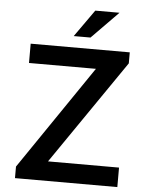

<svg xmlns="http://www.w3.org/2000/svg" viewBox="-61 -977 776 1026"><g transform="rotate(5 327.0 -464.5)"><path d="M58.5 0V-62L438.5 -619.5H79.5V-723H611V-664L226.5 -104.5H607.5V0ZM408 -929H538L395 -783.5H305Z"/></g></svg>

Font: Public Sans SemiBold
Style: Regular
Weight: 600
Designer: The Public Sans Project Authors: Dan O. Williams and USWDS (Libre Franklin designed by Pablo Impallari and Rodrigo Fuenz
Version: Version 1.007